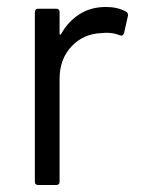

<svg xmlns="http://www.w3.org/2000/svg" viewBox="-20 -531 404 551"><path d="M341 -498Q349 -494 347 -485L336 -436Q333 -426 323 -430Q306 -437 284 -437L271 -436Q219 -434 185 -397.5Q151 -361 151 -305V-10Q151 0 141 0H90Q80 0 80 -10V-496Q80 -506 90 -506H141Q151 -506 151 -496V-435Q151 -432 152.5 -431.5Q154 -431 155 -433Q176 -470 208.5 -490.5Q241 -511 284 -511Q317 -511 341 -498Z"/></svg>

Font: Amber EN
Style: Regular
Weight: 400
Designer: Jeremy Tribby
Foundry: Tribby Type Co.
Version: Version 1.403 November 24, 2021